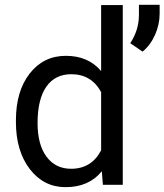

<svg xmlns="http://www.w3.org/2000/svg" viewBox="-20 -771 686 801"><path d="M574.7 -555.7C596.7 -573.2 613.8 -596.7 627 -626C639.6 -654.8 646 -684.1 646 -713.9V-751H559.6V-706.1C559.1 -664.6 546.9 -626.5 523.4 -590.8ZM46.4 -261.7C46.4 -181.2 65.9 -115.7 104.5 -65.4C143.1 -15.1 192.9 9.8 253.9 9.8C318.4 9.8 368.7 -12.2 404.8 -56.6L409.2 0H492.2V-750H401.9V-474.6C365.7 -517.1 316.9 -538.1 254.9 -538.1C192.9 -538.1 142.6 -513.7 104 -464.4C65.4 -415 46.4 -349.6 46.4 -268.6ZM136.7 -258.3C136.7 -392.6 189 -461.4 277.3 -461.4C333.5 -461.4 375 -436.5 401.9 -386.7V-144C375.5 -92.8 333.5 -66.9 276.4 -66.9C232.9 -66.9 198.7 -84 173.8 -117.7C148.9 -151.4 136.7 -198.2 136.7 -258.3Z"/></svg>

Font: Roboto
Style: Regular
Weight: 400
Designer: Google
Version: Version 2.137; 2017